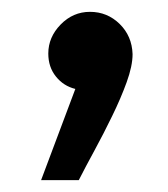

<svg xmlns="http://www.w3.org/2000/svg" viewBox="-20 -151 285 326"><path d="M49.8 154.8 107.9 0Q87.9 -4.9 75 -21Q62 -37.1 62 -60.1Q62 -87.9 83 -109.4Q104 -130.9 132.8 -130.9Q162.1 -130.9 183.1 -110.4Q204.1 -89.8 205.1 -59.1Q205.1 -39.1 195.1 -11.5Q185.1 16.1 170.4 46.1Q155.8 76.2 140.4 104.5Q125 132.8 113.8 154.8Z"/></svg>

Font: Kurinto Seri
Style: Regular
Weight: 400
Designer: Kurinto was developed by Clint Goss from a range of fonts that are compatible with the SIL Open Font License Version 1.1
Foundry: Clinton F. Goss
Version: Version 2.196; July 25, 2020